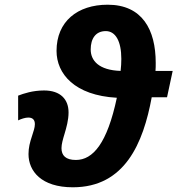

<svg xmlns="http://www.w3.org/2000/svg" viewBox="-20 -785 753 815"><path d="M289 10C510 10 588 -177 624 -372H689L713 -484H640C641 -494 641 -507 641 -518C641 -659 584 -765 437 -765C309 -765 220 -694 220 -569C220 -472 296 -380 476 -370C435 -177 375 -106 302 -106C259 -106 241 -125 241 -156C241 -173 247 -194 254 -217C262 -244 271 -275 271 -308C271 -363 237 -401 167 -401C119 -401 80 -388 57 -379V-274C69 -280 87 -286 100 -286C120 -286 128 -275 128 -258C128 -243 122 -227 116 -208C107 -181 101 -158 101 -131C101 -59 155 10 289 10ZM492 -484C399 -487 365 -528 365 -575C365 -621 386 -653 429 -653C470 -653 495 -611 495 -535C495 -520 494 -500 492 -484Z"/></svg>

Font: Noto Sans
Style: Bold Italic
Weight: 700
Italic angle: -12°
Designer: Monotype Design Team
Foundry: Monotype Imaging Inc.
Version: Version 2.013